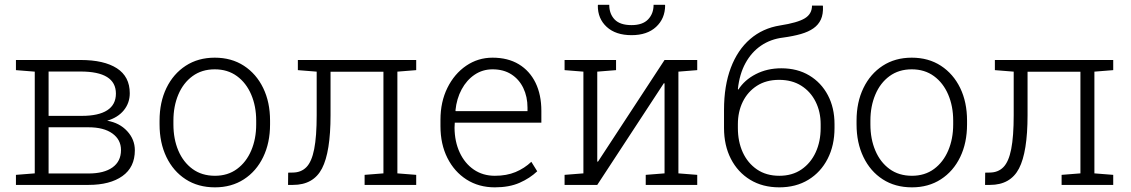

<svg xmlns="http://www.w3.org/2000/svg" viewBox="-20 -782 4785 812"><path d="M47.4 0V-42.5L127 -48.8V-479L47.4 -485.4V-528.3H127H320.8Q419.9 -528.3 474.4 -493.2Q528.8 -458 528.8 -387.7Q528.8 -346.7 503.7 -315.7Q478.5 -284.7 433.1 -271.5Q485.4 -262.7 517.8 -227.5Q550.3 -192.4 550.3 -146.5Q550.3 -74.7 497.8 -37.4Q445.3 0 354.5 0ZM185.5 -48.3H354.5Q419.9 -48.3 455.8 -74Q491.7 -99.6 491.7 -147.5Q491.7 -191.4 455.3 -217.5Q418.9 -243.7 354.5 -243.7H185.5ZM185.5 -292H326.2Q397 -292 433.6 -315.7Q470.2 -339.4 470.2 -386.2Q470.2 -479.5 320.8 -479.5H185.5Z M889.2 10.3Q817.9 10.3 765.4 -23.7Q712.9 -57.6 683.8 -117.9Q654.8 -178.2 654.8 -255.9V-272Q654.8 -349.6 683.8 -409.7Q712.9 -469.7 765.4 -503.9Q817.9 -538.1 888.2 -538.1Q959 -538.1 1011.5 -503.9Q1064 -469.7 1093 -409.9Q1122.1 -350.1 1122.1 -272V-255.9Q1122.1 -177.7 1093 -117.7Q1064 -57.6 1011.5 -23.7Q959 10.3 889.2 10.3ZM889.2 -38.6Q943.4 -38.6 982.4 -67.4Q1021.5 -96.2 1042.5 -145.5Q1063.5 -194.8 1063.5 -255.9V-272Q1063.5 -332.5 1042.5 -381.8Q1021.5 -431.2 982.2 -460Q942.9 -488.8 888.2 -488.8Q833.5 -488.8 794.2 -460Q754.9 -431.2 734.1 -381.8Q713.4 -332.5 713.4 -272V-255.9Q713.4 -194.3 734.1 -145.3Q754.9 -96.2 794.2 -67.4Q833.5 -38.6 889.2 -38.6Z M1198.2 0 1198.7 -51.8 1217.3 -52.2Q1253.4 -52.2 1275.9 -75.2Q1298.3 -98.1 1308.8 -151.6Q1319.3 -205.1 1319.3 -294.9V-479L1239.7 -485.4V-528.3H1660.6H1740.2V-485.4L1660.6 -479V-48.8L1740.2 -42.5V0H1522V-42.5L1601.6 -48.8V-478.5H1377.9V-294.9Q1377.9 -139.2 1341.8 -69.6Q1305.7 0 1219.2 0Z M2072.8 10.3Q2004.9 10.3 1953.1 -22.7Q1901.4 -55.7 1872.1 -114Q1842.8 -172.4 1842.8 -248.5V-275.4Q1842.8 -351.1 1872.1 -410.4Q1901.4 -469.7 1951.4 -503.9Q2001.5 -538.1 2063 -538.1Q2127.9 -538.1 2174.1 -510.3Q2220.2 -482.4 2244.9 -431.9Q2269.5 -381.3 2269.5 -313V-263.2H1903.3L1902.3 -241.7Q1902.8 -183.1 1924.1 -137.2Q1945.3 -91.3 1983.6 -64.9Q2022 -38.6 2072.8 -38.6Q2122.6 -38.6 2160.4 -54.4Q2198.2 -70.3 2227.1 -97.7L2252 -57.6Q2221.2 -28.3 2177.5 -9Q2133.8 10.3 2072.8 10.3ZM1907.2 -312H2210.9V-326.7Q2210.9 -373 2193.1 -409.9Q2175.3 -446.8 2142.3 -467.8Q2109.4 -488.8 2063 -488.8Q2021 -488.8 1987.3 -466.1Q1953.6 -443.4 1932.4 -404.1Q1911.1 -364.7 1906.2 -314.9Z M2367.7 0V-42.5L2447.3 -48.8V-479L2367.7 -485.4V-528.3H2505.9H2585.4V-485.4L2505.9 -479V-99.1L2508.8 -98.1L2790.5 -528.3H2849.1H2928.7V-485.4L2849.1 -479V-48.8L2928.7 -42.5V0H2710.9V-42.5L2790.5 -48.8V-429.2L2787.6 -430.2L2505.9 0ZM2650.9 -633.3Q2584 -633.3 2545.9 -668.2Q2507.8 -703.1 2508.3 -758.8L2509.3 -761.7H2556.6Q2556.6 -723.6 2579.3 -699.7Q2602.1 -675.8 2650.9 -675.8Q2697.8 -675.8 2720.9 -700Q2744.1 -724.1 2744.1 -761.7H2792L2793 -758.8Q2792.5 -703.1 2754.6 -668.2Q2716.8 -633.3 2650.9 -633.3Z M3275.9 10.3Q3205.1 10.3 3152.6 -21.7Q3100.1 -53.7 3071 -110.4Q3042 -167 3042 -240.7V-317.4Q3042 -419.4 3070.8 -495.4Q3099.6 -571.3 3152.6 -616.9Q3205.6 -662.6 3278.8 -674.3Q3353.5 -686 3383.8 -704.6Q3414.1 -723.1 3414.1 -758.3H3459.5L3460.4 -755.4Q3461.9 -722.2 3451.7 -699.7Q3441.4 -677.2 3420.4 -662.4Q3399.4 -647.5 3367.2 -638.2Q3335 -628.9 3291.5 -623Q3239.3 -616.7 3198.7 -589.1Q3158.2 -561.5 3132.8 -515.1Q3107.4 -468.8 3100.6 -405.3L3102.5 -402.8Q3128.4 -443.8 3176.5 -468.5Q3224.6 -493.2 3284.2 -493.2Q3352.1 -493.2 3402.6 -462.9Q3453.1 -432.6 3481.2 -379.4Q3509.3 -326.2 3509.3 -256.8V-240.7Q3509.3 -167 3480.2 -110.4Q3451.2 -53.7 3398.7 -21.7Q3346.2 10.3 3275.9 10.3ZM3275.9 -38.6Q3330.6 -38.6 3369.6 -65.4Q3408.7 -92.3 3429.7 -137.9Q3450.7 -183.6 3450.7 -240.7V-256.8Q3450.7 -309.1 3429.4 -351.8Q3408.2 -394.5 3368.9 -419.4Q3329.6 -444.3 3274.9 -444.3Q3220.2 -444.3 3181.2 -419.2Q3142.1 -394 3121.3 -351.6Q3100.6 -309.1 3100.6 -256.8V-240.7Q3100.6 -183.1 3121.3 -137.7Q3142.1 -92.3 3181.4 -65.4Q3220.7 -38.6 3275.9 -38.6Z M3836.9 10.3Q3765.6 10.3 3713.1 -23.7Q3660.6 -57.6 3631.6 -117.9Q3602.5 -178.2 3602.5 -255.9V-272Q3602.5 -349.6 3631.6 -409.7Q3660.6 -469.7 3713.1 -503.9Q3765.6 -538.1 3835.9 -538.1Q3906.7 -538.1 3959.2 -503.9Q4011.7 -469.7 4040.8 -409.9Q4069.8 -350.1 4069.8 -272V-255.9Q4069.8 -177.7 4040.8 -117.7Q4011.7 -57.6 3959.2 -23.7Q3906.7 10.3 3836.9 10.3ZM3836.9 -38.6Q3891.1 -38.6 3930.2 -67.4Q3969.2 -96.2 3990.2 -145.5Q4011.2 -194.8 4011.2 -255.9V-272Q4011.2 -332.5 3990.2 -381.8Q3969.2 -431.2 3929.9 -460Q3890.6 -488.8 3835.9 -488.8Q3781.2 -488.8 3741.9 -460Q3702.6 -431.2 3681.9 -381.8Q3661.1 -332.5 3661.1 -272V-255.9Q3661.1 -194.3 3681.9 -145.3Q3702.6 -96.2 3741.9 -67.4Q3781.2 -38.6 3836.9 -38.6Z M4146 0 4146.5 -51.8 4165 -52.2Q4201.2 -52.2 4223.6 -75.2Q4246.1 -98.1 4256.6 -151.6Q4267.1 -205.1 4267.1 -294.9V-479L4187.5 -485.4V-528.3H4608.4H4688V-485.4L4608.4 -479V-48.8L4688 -42.5V0H4469.7V-42.5L4549.3 -48.8V-478.5H4325.7V-294.9Q4325.7 -139.2 4289.6 -69.6Q4253.4 0 4167 0Z"/></svg>

Font: Roboto Slab LO Light
Style: Regular
Weight: 300
Designer: Google
Version: Version 2.000